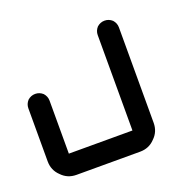

<svg xmlns="http://www.w3.org/2000/svg" viewBox="-453 -453 532 532"><g transform="rotate(-20 -187.5 -187.5)"><path d="M-312.5 0Q-338.9 0 -356.4 -18.6Q-375 -36.1 -375 -62.5Q-375 -114.3 -375 -218.8Q-375 -231.4 -366.2 -241.2Q-356.4 -250 -343.8 -250Q-331.1 -250 -321.3 -241.2Q-312.5 -231.4 -312.5 -218.8Q-312.5 -167 -312.5 -62.5Q-265.6 -62.5 -125 -62.5Q-125 -132.8 -125 -343.8Q-125 -356.4 -116.2 -366.2Q-106.4 -375 -93.8 -375Q-81.1 -375 -71.3 -366.2Q-62.5 -356.4 -62.5 -343.8Q-62.5 -250 -62.5 -62.5Q-62.5 -36.1 -81.1 -18.6Q-98.6 0 -125 0Q-187.5 0 -312.5 0Z"/></g></svg>

Font: conwrite
Style: Regular
Weight: 400
Designer: Willllllliam
Version: 1.0